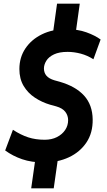

<svg xmlns="http://www.w3.org/2000/svg" viewBox="-20 -870 582 1040"><path d="M149 150 178 -54H300L271 150ZM263 -663 289 -850H412L386 -663ZM218 10Q151 10 100 -7.5Q49 -25 8 -55L50 -167Q93 -139 133 -126Q173 -113 222 -113Q260 -113 288.5 -127.5Q317 -142 333 -166Q349 -190 349 -219Q349 -244 334 -264Q319 -284 284 -294L251 -303Q207 -316 169 -341Q131 -366 108 -404.5Q85 -443 85 -496Q85 -559 117.5 -607.5Q150 -656 207 -684Q264 -712 338 -712Q401 -712 448 -695Q495 -678 525 -656L486 -549Q453 -570 417 -579.5Q381 -589 346 -589Q301 -589 272.5 -575.5Q244 -562 231 -541Q218 -520 218 -499Q218 -476 231.5 -460Q245 -444 275 -435L304 -427Q390 -402 435.5 -352Q481 -302 482 -223Q483 -150 448 -98Q413 -46 353 -18Q293 10 218 10Z"/></svg>

Font: Finlandica SemiBold
Style: Italic
Weight: 600
Italic angle: -8°
Designer: Niklas Ekholm, Juho Hiilivirta, Jaakko Suomalainen
Foundry: Helsinki Type Studio
Version: Version 1.063